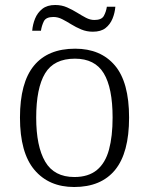

<svg xmlns="http://www.w3.org/2000/svg" viewBox="-20 -739 596 769"><path d="M277 10Q176 10 118 -58.5Q60 -127 60 -268Q60 -408 116 -476Q172 -544 281 -544Q383 -544 440 -477Q497 -410 497 -268Q497 -127 441 -58.5Q385 10 277 10ZM278 -30Q334 -30 368 -58Q402 -86 416.5 -139.5Q431 -193 431 -268Q431 -387 395.5 -445.5Q360 -504 280 -504Q196 -504 160.5 -445Q125 -386 125 -268Q125 -153 161 -91.5Q197 -30 278 -30ZM352 -612Q327 -612 305.5 -621Q284 -630 265.5 -641.5Q247 -653 229.5 -662Q212 -671 194 -671Q164 -671 155.5 -653.5Q147 -636 144 -616H109Q111 -641 120.5 -664.5Q130 -688 149.5 -703.5Q169 -719 201 -719Q227 -719 248.5 -709.5Q270 -700 288.5 -688.5Q307 -677 324 -668Q341 -659 358 -659Q387 -659 396 -675.5Q405 -692 408 -712H442Q440 -687 430.5 -664Q421 -641 402.5 -626.5Q384 -612 352 -612Z"/></svg>

Font: Noto Serif Khmer Light
Style: Regular
Weight: 300
Version: Version 2.003